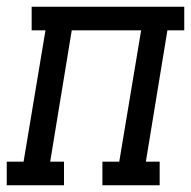

<svg xmlns="http://www.w3.org/2000/svg" viewBox="-46 -550 567 570"><path d="M-26 0V-70H24L89 -460H48V-530H501V-460H451L387 -70H428V0H258V-70H308L373 -460H167L103 -70H144V0Z"/></svg>

Font: Iosevka Slab Oblique
Style: Regular
Weight: 400
Italic angle: -9°
Monospace: yes
Designer: Belleve Invis
Foundry: Belleve Invis
Version: Version 11.1.1; ttfautohint (v1.8.3)